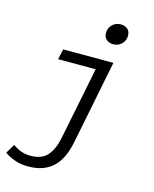

<svg xmlns="http://www.w3.org/2000/svg" viewBox="-152 -800 886 1105"><g transform="rotate(15 291.0 -247.0)"><path d="M122 217Q76 217 40 203Q4 189 -18 173L15 118Q37 134 62.5 144Q88 154 121 154Q187 154 220 117Q253 80 267 14L355 -424H131L145 -486H444L344 15Q334 64 316.5 101.5Q299 139 272.5 164.5Q246 190 209 203.5Q172 217 122 217ZM415 -589Q391 -589 374.5 -602.5Q358 -616 358 -642Q358 -671 378.5 -691Q399 -711 427 -711Q453 -711 469 -697.5Q485 -684 485 -658Q485 -629 464.5 -609Q444 -589 415 -589Z"/></g></svg>

Font: Source Code Pro
Style: Italic
Weight: 400
Italic angle: -11°
Monospace: yes
Designer: Paul D. Hunt, Teo Tuominen
Foundry: Adobe Systems Incorporated
Version: Version 1.050;PS 1.000;hotconv 16.6.51;makeotf.lib2.5.65220